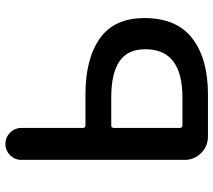

<svg xmlns="http://www.w3.org/2000/svg" viewBox="-59 -717 776 698"><g transform="rotate(-90 329.0 -368.0)"><path d="M181.6 0Q146.5 0 121.6 -24.9Q96.7 -49.8 96.7 -85V-677.7Q96.7 -702.1 113.8 -719.2Q130.9 -736.3 154.8 -736.3Q178.7 -736.3 195.8 -719.2Q212.9 -702.1 212.9 -677.7V-455.1Q212.9 -445.3 222.7 -445.3H335Q463.9 -445.3 538.1 -393.1Q612.3 -340.8 612.3 -231.4Q612.3 -113.3 538.1 -56.6Q463.9 0 335 0ZM212.9 -102.5Q212.9 -92.8 222.7 -92.8H324.2Q499 -92.8 499 -227.5Q499 -292 455.1 -321.8Q411.1 -351.6 322.3 -351.6H222.7Q212.9 -351.6 212.9 -341.8Z"/></g></svg>

Font: Gen Jyuu GothicX Medium
Style: Regular
Weight: 500
Designer: Ryoko NISHIZUKA (kana &amp; ideographs); Paul D. Hunt (Latin, Greek &amp; Cyrillic); Wenlong ZHANG (bopomofo); Sandoll C
Version: Version 1.058.20140828